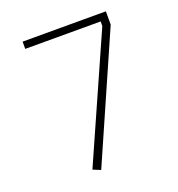

<svg xmlns="http://www.w3.org/2000/svg" viewBox="-123 -761 806 871"><g transform="rotate(-20 280.0 -325.5)"><path d="M181 -6 446 -603V-625H82V-660H484V-596L218 9Z"/></g></svg>

Font: Cairo ExtraLight
Style: Regular
Weight: 250
Designer: Mohamed Gaber, the designers of Titillium
Foundry: Kief Type Foundry
Version: Version 2.009; ttfautohint (v1.5.33-1714) -l 8 -r 50 -G 200 